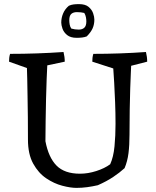

<svg xmlns="http://www.w3.org/2000/svg" viewBox="-20 -902 758 934"><path d="M352 12Q323 12 283 1.5Q243 -9 205 -34.5Q167 -60 141.5 -106Q116 -152 116 -223Q116 -277 115.5 -331.5Q115 -386 114 -434Q113 -482 112.5 -518Q112 -554 111 -571L24 -602Q24 -612 25 -621Q26 -630 29 -640Q159 -640 289 -649Q295 -625 295 -602L210 -584Q209 -561 207 -518Q205 -475 204 -421.5Q203 -368 202 -314Q201 -260 201 -215Q216 -136 255 -96.5Q294 -57 369 -57Q408 -57 448.5 -70Q489 -83 516 -103Q532 -138 537 -190Q542 -242 542 -299Q542 -352 540 -404Q538 -456 535.5 -499.5Q533 -543 531 -569L429 -602Q429 -612 430 -621Q431 -630 434 -640Q563 -640 690 -649Q696 -625 696 -602L618 -582Q618 -578 616.5 -548.5Q615 -519 613.5 -472Q612 -425 611 -367.5Q610 -310 610 -248Q610 -196 605 -156.5Q600 -117 586 -84Q562 -62 530.5 -41Q499 -20 456 -1Q430 5 404 8.5Q378 12 352 12ZM353 -718Q323 -718 306.5 -731.5Q290 -745 284 -762.5Q278 -780 278 -792Q278 -815 287 -836.5Q296 -858 315 -874Q326 -879 338 -880.5Q350 -882 364 -882Q395 -882 411 -868.5Q427 -855 433 -837.5Q439 -820 439 -807Q439 -783 430.5 -764Q422 -745 402 -725Q392 -721 379.5 -719.5Q367 -718 353 -718ZM363 -758Q380 -758 390 -767Q400 -776 400 -798Q400 -807 398 -818Q396 -829 390 -839Q383 -841 373.5 -842Q364 -843 354 -843Q337 -843 327 -834.5Q317 -826 317 -803Q317 -794 319 -782.5Q321 -771 327 -763Q344 -758 363 -758Z"/></svg>

Font: Labrada
Style: Regular
Weight: 400
Designer: Mercedes Jáuregui
Foundry: Omnibus-Type Team
Version: Version 1.000; ttfautohint (v1.8.4.7-5d5b)